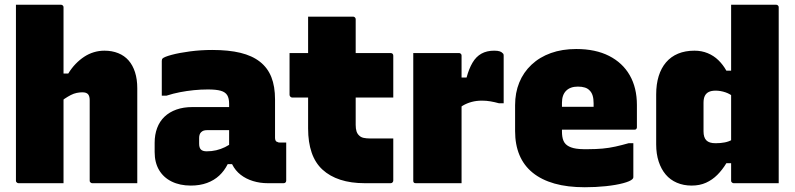

<svg xmlns="http://www.w3.org/2000/svg" viewBox="-20 -770 3340 807"><path d="M58 0Q55 0 52.5 -1.5Q50 -3 48.5 -5Q47 -7 47 -11Q47 -91 47 -171Q47 -251 47 -331.5Q47 -412 47 -492Q47 -572 47 -652Q47 -679 47 -704Q47 -729 47 -750Q76 -750 110.5 -750Q145 -750 178.5 -750Q212 -750 236 -750Q240 -750 242 -748.5Q244 -747 245.5 -745Q247 -743 247 -739Q247 -647 247 -554.5Q247 -462 247 -369.5Q247 -277 247 -184.5Q247 -92 247 0Q220 0 186 0Q152 0 118 0Q84 0 58 0ZM225 -332V-461H267Q281 -484 298 -501.5Q315 -519 334 -531.5Q353 -544 374.5 -550.5Q396 -557 419 -557Q451 -557 477 -546.5Q503 -536 520.5 -516Q538 -496 547.5 -466.5Q557 -437 557 -399Q557 -347 557 -297Q557 -247 557 -197.5Q557 -148 557 -98Q557 -73 557 -49Q557 -25 557 0Q509 0 462.5 0Q416 0 368 0Q365 0 362.5 -1.5Q360 -3 358.5 -5Q357 -7 357 -11Q357 -67 357 -123.5Q357 -180 357 -236.5Q357 -293 357 -349Q357 -366 350 -374Q343 -382 326 -382Q315 -382 302.5 -379.5Q290 -377 277.5 -370.5Q265 -364 251.5 -355Q238 -346 225 -332Z M1136 -352Q1136 -332 1136 -312Q1136 -292 1136 -271.5Q1136 -251 1136 -230.5Q1136 -210 1136 -190Q1136 -184 1138.5 -179Q1141 -174 1147 -173Q1148 -172 1150 -171.5Q1152 -171 1155 -171Q1156 -171 1157 -171Q1158 -171 1160 -171H1183Q1183 -131 1183 -91Q1183 -51 1183 -11Q1183 -6 1180 -3Q1177 0 1172 0Q1167 0 1144.5 0Q1122 0 1105 0Q1073 0 1043.5 -9Q1014 -18 991.5 -35.5Q969 -53 956 -79Q943 -105 943 -140Q943 -173 943 -206Q943 -239 943 -272Q943 -283 943 -293Q943 -303 943 -313.5Q943 -324 943 -334Q943 -357 935 -370Q927 -383 908 -388.5Q889 -394 854 -394Q824 -394 794.5 -391Q765 -388 736.5 -382.5Q708 -377 680 -368H660Q660 -405 660 -441.5Q660 -478 660 -514Q660 -518 661 -520.5Q662 -523 663 -524Q670 -531 701.5 -539.5Q733 -548 778.5 -554Q824 -560 872 -560Q941 -560 990.5 -548Q1040 -536 1072.5 -510.5Q1105 -485 1120.5 -446Q1136 -407 1136 -352ZM817 -166Q817 -149 824.5 -141.5Q832 -134 849 -134Q870 -134 889 -138.5Q908 -143 925.5 -151.5Q943 -160 960 -173L969 -80H937Q923 -52 901.5 -32Q880 -12 850 -1Q820 10 782 10Q736 10 701.5 -7Q667 -24 648.5 -55.5Q630 -87 630 -131V-170Q630 -204 640.5 -232Q651 -260 671.5 -279.5Q692 -299 721.5 -309.5Q751 -320 789 -320Q827 -320 862.5 -320Q898 -320 927.5 -320Q957 -320 980 -320Q988 -320 992 -310Q996 -300 997.5 -279Q999 -258 999 -223Q974 -223 949.5 -223Q925 -223 900 -223Q875 -223 851 -223Q842 -223 836 -221Q830 -219 825 -214Q821 -210 819 -204Q817 -198 817 -190Z M1197 -547H1622Q1627 -547 1630 -544Q1633 -541 1633 -536Q1633 -513 1633 -480.5Q1633 -448 1633 -415.5Q1633 -383 1633 -360H1208Q1206 -360 1204 -361Q1202 -362 1200.5 -363.5Q1199 -365 1198 -367Q1197 -369 1197 -371Q1197 -394 1197 -426.5Q1197 -459 1197 -491.5Q1197 -524 1197 -547ZM1633 -188Q1633 -144 1633 -99.5Q1633 -55 1633 -11Q1633 -7 1630 -3.5Q1627 0 1622 0Q1609 0 1595 0Q1581 0 1567.5 0Q1554 0 1540 0Q1526 0 1513 0Q1455 0 1410.5 -14.5Q1366 -29 1335.5 -57Q1305 -85 1290 -128.5Q1275 -172 1275 -230Q1275 -276 1275 -321.5Q1275 -367 1275 -413Q1275 -459 1275 -504.5Q1275 -550 1275 -596Q1275 -622 1275 -648Q1275 -674 1275 -700Q1322 -700 1369.5 -700Q1417 -700 1464 -700Q1467 -700 1469.5 -698.5Q1472 -697 1473.5 -694.5Q1475 -692 1475 -689Q1475 -633 1475 -578Q1475 -523 1475 -467Q1475 -411 1475 -356Q1475 -301 1475 -245Q1475 -229 1478.5 -218Q1482 -207 1490 -200Q1497 -193 1508.5 -190.5Q1520 -188 1536 -188Q1549 -188 1562.5 -188Q1576 -188 1589 -188Q1602 -188 1615 -188Z M1893 -444H1941Q1951 -481 1966 -506.5Q1981 -532 2003.5 -544.5Q2026 -557 2057 -557Q2073 -557 2081 -554Q2089 -551 2092 -547Q2095 -545 2096 -542.5Q2097 -540 2097 -535Q2097 -528 2097 -504.5Q2097 -481 2097 -450Q2097 -419 2097 -388.5Q2097 -358 2097 -336H2077Q2059 -341 2041.5 -344Q2024 -347 2006 -347Q1982 -347 1962 -341.5Q1942 -336 1925 -326Q1908 -316 1893 -302ZM1920 0Q1894 0 1859 0Q1824 0 1789 0Q1754 0 1728 0Q1725 0 1723 -0.5Q1721 -1 1719.5 -2.5Q1718 -4 1717.5 -6Q1717 -8 1717 -11Q1717 -29 1717 -65.5Q1717 -102 1717 -149.5Q1717 -197 1717 -249.5Q1717 -302 1717 -353.5Q1717 -405 1717 -449Q1717 -476 1717 -501Q1717 -526 1717 -547Q1746 -547 1781.5 -547Q1817 -547 1851.5 -547Q1886 -547 1909 -547Q1913 -547 1915 -545.5Q1917 -544 1918.5 -542Q1920 -540 1920 -536Q1920 -482 1920 -428.5Q1920 -375 1920 -321.5Q1920 -268 1920 -214.5Q1920 -161 1920 -107.5Q1920 -54 1920 0Z M2402 -564Q2483 -564 2540 -535Q2597 -506 2627 -453.5Q2657 -401 2657 -329V-235Q2657 -232 2655.5 -229.5Q2654 -227 2652 -226Q2650 -225 2646 -225H2415Q2400 -225 2385.5 -225Q2371 -225 2357 -225H2298V-321H2475Q2475 -325 2475 -327.5Q2475 -330 2475 -336Q2475 -355 2471 -368Q2467 -381 2459 -389Q2451 -398 2438.5 -402Q2426 -406 2409 -406Q2377 -406 2359.5 -388.5Q2342 -371 2342 -338V-217Q2342 -206 2343.5 -196Q2345 -186 2348.5 -178Q2352 -170 2358 -164Q2369 -153 2390.5 -147.5Q2412 -142 2453 -143Q2485 -143 2512.5 -145.5Q2540 -148 2567 -154Q2594 -160 2622 -168H2642Q2642 -132 2642 -96.5Q2642 -61 2642 -25Q2642 -23 2641 -21Q2640 -19 2638 -17Q2629 -8 2599 0Q2569 8 2526.5 12.5Q2484 17 2438 17Q2365 17 2310.5 1.5Q2256 -14 2219 -44Q2182 -74 2163.5 -118Q2145 -162 2145 -219V-328Q2145 -380 2162.5 -423Q2180 -466 2214 -498Q2248 -530 2295.5 -547Q2343 -564 2402 -564Z M2899 -557Q2929 -557 2954.5 -546.5Q2980 -536 2999.5 -517Q3019 -498 3033 -473H3066V-360Q3050 -375 3029 -382Q3008 -389 2988 -389Q2970 -389 2959 -383.5Q2948 -378 2942.5 -367Q2937 -356 2937 -338V-218Q2937 -205 2940 -195.5Q2943 -186 2949 -180Q2955 -174 2964.5 -171Q2974 -168 2988 -168Q3009 -168 3026.5 -171.5Q3044 -175 3057.5 -183Q3071 -191 3082 -202V-84H3033Q3016 -56 2995 -35Q2974 -14 2947.5 -2Q2921 10 2887 10Q2853 10 2825 -2Q2797 -14 2778 -36.5Q2759 -59 2748.5 -91Q2738 -123 2738 -163V-373Q2738 -416 2748.5 -450Q2759 -484 2779.5 -508Q2800 -532 2830 -544.5Q2860 -557 2899 -557ZM3242 -750Q3246 -750 3248 -748.5Q3250 -747 3251.5 -745Q3253 -743 3253 -739Q3253 -662 3253 -584.5Q3253 -507 3253 -429Q3253 -351 3253 -273.5Q3253 -196 3253 -118Q3253 -89 3253 -59.5Q3253 -30 3253 0Q3236 0 3211 0Q3186 0 3159 0Q3132 0 3107 0Q3082 0 3064 0Q3061 0 3058.5 -1.5Q3056 -3 3054.5 -5Q3053 -7 3053 -11Q3053 -91 3053 -170.5Q3053 -250 3053 -330Q3053 -410 3053 -490Q3053 -570 3053 -649Q3053 -677 3053 -702Q3053 -727 3053 -750Q3071 -750 3096 -750Q3121 -750 3148 -750Q3175 -750 3200 -750Q3225 -750 3242 -750Z"/></svg>

Font: Recursive Black
Style: Regular
Weight: 900
Version: Version 1.085